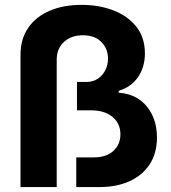

<svg xmlns="http://www.w3.org/2000/svg" viewBox="-20 -757 691 777"><path d="M63 0V-535.6Q63 -598.6 93.8 -643.8Q124.5 -689 180.2 -713.1Q235.8 -737.3 310.5 -737.3Q380.9 -737.3 438.7 -715.1Q496.6 -692.9 531.5 -649.2Q566.4 -605.5 566.4 -541Q566.4 -484.9 538.3 -444.6Q510.3 -404.3 460.4 -389.6V-381.8Q532.2 -377 573.7 -326.7Q615.2 -276.4 615.2 -200.2Q615.2 -137.2 585.9 -92.3Q556.6 -47.4 504.4 -23.7Q452.1 0 383.3 0H288.6V-120.1H360.8Q409.7 -120.1 438.5 -146Q467.3 -171.9 467.3 -213.9Q467.3 -257.3 435.3 -283.9Q403.3 -310.5 348.6 -310.5H291.5V-425.3H330.1Q356.4 -425.3 376 -438.5Q395.5 -451.7 406.2 -472.9Q417 -494.1 417 -519.5Q417 -560.1 390.1 -587.2Q363.3 -614.3 315.4 -614.3Q268.1 -614.3 238.8 -587.2Q209.5 -560.1 209.5 -515.1V0Z"/></svg>

Font: Inter 18pt
Style: Bold
Weight: 700
Designer: Rasmus Andersson
Foundry: rsms
Version: Version 4.001;git-66647c0bb